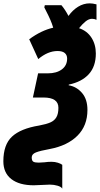

<svg xmlns="http://www.w3.org/2000/svg" viewBox="-85 -881 595 1144"><path d="M212 219Q199 219 165 221Q131 223 116 223Q30 223 -17.5 186Q-65 149 -65 80Q-65 -19 -13.5 -67Q38 -115 148 -133Q191 -141 215 -151.5Q239 -162 251 -182.5Q263 -203 263 -239Q263 -300 174 -300H111L142 -444H200Q252 -444 283.5 -467.5Q315 -491 315 -532Q315 -553 301 -565Q287 -577 258 -577Q200 -577 143 -529L89 -647Q161 -700 232 -716Q225 -740 214.5 -764Q204 -788 192 -811L179 -837L182 -850H281Q303 -824 323 -786Q348 -821 380.5 -841Q413 -861 450 -861Q467 -861 490 -855V-763Q478 -769 463 -769Q444 -769 424 -752.5Q404 -736 386 -713Q434 -697 460 -656.5Q486 -616 486 -562Q486 -485 444 -439Q402 -393 325 -377L324 -373Q371 -365 403.5 -327.5Q436 -290 436 -226Q436 -132 376.5 -72.5Q317 -13 211 7Q155 17 129.5 27Q104 37 104 57Q104 76 113 82Q122 88 145 88Q156 88 180 86Q200 83 222 83Q242 83 259.5 88.5Q277 94 286 101V243Q280 232 258 225.5Q236 219 212 219Z"/></svg>

Font: Noto Sans UI CondBlack
Style: Italic
Weight: 900
Width: 3
Italic angle: -12°
Designer: Monotype Design Team
Foundry: Monotype Imaging Inc.
Version: Version 1.001